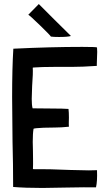

<svg xmlns="http://www.w3.org/2000/svg" viewBox="-20 -930 521 950"><path d="M232 -749Q245 -747 272 -747Q316 -747 331 -752Q308 -774 248 -834Q202 -881 172 -910L120 -857Q127 -854 177 -805.5Q227 -757 232 -749ZM420 -87Q392 -87 328 -89Q216 -94 144 -93L143 -94Q144 -117 143.5 -144.5Q143 -172 143 -185Q142 -200 142 -228Q142 -270 146 -293Q151 -296 196 -298Q222 -299 252 -299Q270 -299 284 -300Q298 -301 321 -303Q320 -316 320.5 -327.5Q321 -339 321 -348Q321 -375 319 -390V-391Q290 -393 244 -393Q190 -393 142 -394L141 -395Q137 -410 137 -441Q137 -454 139 -504Q144 -570 142 -595L146 -596Q187 -599 245 -599H277H332Q387 -599 459 -604V-614L460 -644Q461 -653 461 -673Q461 -688 460 -695Q460 -698 387 -698Q231 -698 46 -689Q40 -593 40 -449Q40 -377 42 -229Q45 -118 45 -5Q104 0 190 0Q230 0 308 -2Q407 -4 455 -3Q462 -33 460 -86V-88Z"/></svg>

Font: Londrina Solid Light
Style: Regular
Weight: 300
Designer: Marcelo Magalhaes
Foundry: Marcelo Magalhães
Version: Version 1.002